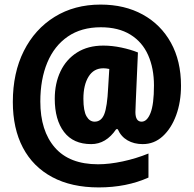

<svg xmlns="http://www.w3.org/2000/svg" viewBox="-20 -743 846 838"><path d="M770 -369Q770 -298 749 -240.5Q728 -183 690.5 -148.5Q653 -114 603 -114Q565 -114 536.5 -130.5Q508 -147 494 -179H487Q443 -114 378 -114Q300 -114 259.5 -167Q219 -220 219 -312Q219 -379 244 -431.5Q269 -484 316.5 -514Q364 -544 431 -544Q469 -544 509.5 -535.5Q550 -527 582 -514L573 -308Q573 -296 572 -282Q571 -268 571 -254Q571 -212 598 -212Q622 -212 637 -250Q652 -288 652 -370Q652 -445 626.5 -502.5Q601 -560 549 -592Q497 -624 420 -624Q335 -624 276 -583.5Q217 -543 186.5 -470Q156 -397 156 -300Q156 -172 219.5 -99Q283 -26 408 -26Q457 -26 515.5 -38.5Q574 -51 628 -73V32Q532 75 411 75Q292 75 208 30Q124 -15 80 -98.5Q36 -182 36 -298Q36 -425 84 -520.5Q132 -616 218.5 -669.5Q305 -723 419 -723Q524 -723 603 -679.5Q682 -636 726 -556.5Q770 -477 770 -369ZM344 -312Q344 -259 357.5 -235.5Q371 -212 393 -212Q422 -212 435 -244.5Q448 -277 452 -360L457 -442Q443 -445 431 -445Q389 -445 366.5 -408.5Q344 -372 344 -312Z"/></svg>

Font: Noto Sans Malayalam Condensed Black
Style: Regular
Weight: 900
Width: 3
Designer: Jelle Bosma - Monotype Design Team
Foundry: Monotype Imaging Inc.
Version: Version 2.104; ttfautohint (v1.8.4.7-5d5b)